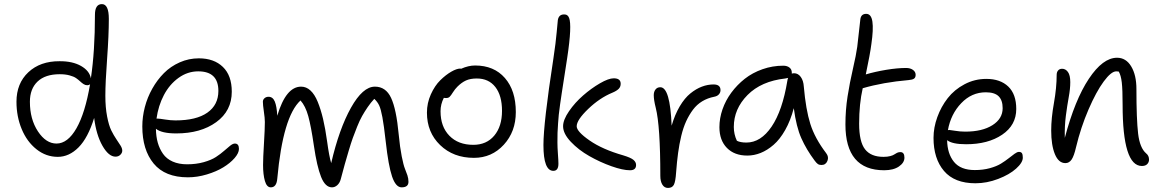

<svg xmlns="http://www.w3.org/2000/svg" viewBox="-20 -842 5710 944"><path d="M264.2 -70.8Q206.1 -70.8 159.2 -108.2Q112.3 -145.5 86.7 -207.3Q61 -269 61 -341.8Q61 -432.1 119.4 -486.8Q177.7 -541.5 272.9 -541Q336.4 -541.5 378.2 -517.8Q419.9 -494.1 426.8 -457Q446.8 -590.3 446.8 -769Q446.8 -821.8 481 -821.8Q515.1 -821.8 515.1 -749Q515.1 -669.9 506.6 -553Q498 -436 498 -371.1Q498 -314 506.6 -269.5Q515.1 -225.1 527.3 -200.4Q539.6 -175.8 551.8 -158Q564 -140.1 572.5 -126.5Q581.1 -112.8 581.1 -101.1Q581.1 -90.3 571.8 -81.1Q562.5 -71.8 547.9 -71.8Q514.2 -71.8 483.6 -125.5Q453.1 -179.2 442.9 -262.2Q412.6 -164.1 366.2 -117.4Q319.8 -70.8 264.2 -70.8ZM127 -341.8Q127 -255.9 166.5 -196Q206.1 -136.2 257.8 -136.2Q313 -136.2 356 -211.4Q398.9 -286.6 422.9 -428.2Q417.5 -422.9 409.2 -422.9Q399.4 -422.9 390.9 -428.5Q382.3 -434.1 373.8 -442.1Q365.2 -450.2 354 -458Q342.8 -465.8 322 -471.4Q301.3 -477.1 273.9 -477.1Q202.6 -477.1 164.8 -441.2Q127 -405.3 127 -341.8Z M903.8 29.8Q791.5 29.8 735.6 -37.8Q679.7 -105.5 679.7 -220.2Q679.7 -267.6 692.1 -315.4Q704.6 -363.3 728.8 -406.2Q752.9 -449.2 785.9 -482.4Q818.8 -515.6 863.5 -535.4Q908.2 -555.2 957.5 -555.2Q1032.2 -555.2 1075.9 -512.9Q1119.6 -470.7 1119.6 -391.1Q1119.6 -296.9 1043.2 -241.5Q966.8 -186 846.7 -186Q774.4 -186 746.6 -209Q747.1 -171.4 755.6 -140.9Q764.2 -110.4 781.5 -85.7Q798.8 -61 829.1 -47.6Q859.4 -34.2 899.9 -34.2Q944.3 -34.2 981.7 -44.7Q1019 -55.2 1041.7 -70.1Q1064.5 -85 1081.5 -100.1Q1098.6 -115.2 1111.8 -125.7Q1125 -136.2 1134.8 -136.2Q1154.8 -136.2 1154.8 -109.9Q1154.8 -89.4 1133.3 -64.7Q1111.8 -40 1077.9 -19.3Q1043.9 1.5 997.1 15.6Q950.2 29.8 903.8 29.8ZM756.8 -258.8Q764.2 -258.8 791.5 -254.4Q818.8 -250 842.8 -250Q945.3 -250 999.5 -288.1Q1053.7 -326.2 1053.7 -395Q1053.7 -491.2 954.6 -491.2Q902.3 -491.2 857.9 -459.2Q813.5 -427.2 785.9 -374.8Q758.3 -322.3 749.5 -258.8Z M1311.5 79.1Q1291.5 79.1 1282.5 47.9Q1273.4 16.6 1273.4 -30.8Q1273.4 -64.5 1277.8 -136.2Q1282.2 -208 1282.2 -242.2Q1282.2 -261.2 1277.3 -293.7Q1272.5 -326.2 1272.5 -341.8Q1272.5 -352.1 1280.5 -359.1Q1288.6 -366.2 1300.3 -366.2Q1321.3 -366.2 1331.1 -342.8Q1340.8 -319.3 1343.3 -272.9Q1385.7 -416 1460.4 -416Q1485.8 -416 1506.3 -397.2Q1526.9 -378.4 1542 -341.6Q1557.1 -304.7 1568.4 -257.3Q1579.6 -210 1588.4 -146Q1598.1 -74.2 1608.4 -40Q1647.5 -208.5 1705.6 -312.3Q1763.7 -416 1823.2 -416Q1877 -416 1902.8 -360.8Q1928.7 -305.7 1940.4 -180.2Q1946.3 -117.7 1955.1 -73.5Q1963.9 -29.3 1970.9 -12.5Q1978 4.4 1983.2 20.3Q1988.3 36.1 1988.3 51.8Q1988.3 79.1 1954.6 79.1Q1925.8 79.1 1907.7 25.9Q1889.6 -27.3 1876.5 -146Q1867.7 -225.1 1860.1 -265.6Q1852.5 -306.2 1844.2 -323.7Q1835.9 -341.3 1820.3 -356Q1803.2 -337.9 1787.8 -315.4Q1772.5 -293 1760.5 -271.7Q1748.5 -250.5 1735.8 -218.8Q1723.1 -187 1714.6 -163.6Q1706.1 -140.1 1694.1 -99.6Q1682.1 -59.1 1675 -33.9Q1668 -8.8 1655.3 39.1Q1650.4 57.6 1638.4 68.4Q1626.5 79.1 1612.3 79.1Q1579.1 79.1 1558.6 27.6Q1538.1 -23.9 1523.4 -125Q1509.3 -221.7 1495.6 -271.2Q1481.9 -320.8 1457.5 -348.1Q1371.1 -269 1343.3 36.1Q1339.8 79.1 1311.5 79.1Z M2310.1 -65.9Q2209 -65.9 2144 -128.7Q2079.1 -191.4 2079.1 -288.1Q2079.1 -335.4 2098.4 -378.2Q2117.7 -420.9 2144.8 -447.5Q2171.9 -474.1 2198.7 -489.5Q2225.6 -504.9 2243.2 -504.9Q2246.1 -504.9 2247.1 -503.9Q2283.2 -520 2315.9 -520Q2408.7 -520 2462.4 -458.5Q2516.1 -397 2516.1 -291Q2516.1 -194.8 2457 -130.4Q2397.9 -65.9 2310.1 -65.9ZM2146 -294.9Q2146 -219.2 2189.5 -174.6Q2232.9 -129.9 2307.1 -129.9Q2372.1 -129.9 2410.2 -175.3Q2448.2 -220.7 2448.2 -296.9Q2448.2 -372.1 2415.5 -414.1Q2382.8 -456.1 2324.2 -456.1Q2292.5 -456.1 2271 -446.3Q2249.5 -436.5 2229 -416Q2216.8 -403.8 2207 -388.2Q2197.3 -372.6 2190.9 -366.2Q2184.6 -359.9 2172.9 -359.9Q2165 -359.9 2162.1 -360.8Q2146 -329.6 2146 -294.9Z M2700.7 -2Q2651.9 -2 2651.9 -128.9Q2651.9 -236.3 2700.7 -553.2Q2712.9 -633.8 2717 -683.1Q2721.2 -732.4 2722.7 -743.2Q2727.5 -772.5 2755.9 -771Q2771.5 -771 2778.3 -753.4Q2785.2 -735.8 2783.2 -687.7Q2781.2 -639.6 2768.6 -556.2Q2763.2 -521 2754.2 -463.1Q2745.1 -405.3 2742.2 -386Q2739.3 -366.7 2733.9 -329.6Q2728.5 -292.5 2727.3 -277.6Q2726.1 -262.7 2723.9 -236.1Q2721.7 -209.5 2721.2 -189Q2720.7 -168.5 2720.7 -141.1Q2720.7 -118.2 2723.1 -85.2Q2725.6 -52.2 2725.6 -37.1Q2725.6 -2 2700.7 -2ZM3077.6 -4.9Q3042 -4.9 2986.3 -24.7Q2930.7 -44.4 2877.7 -74.5Q2824.7 -104.5 2786.6 -144.8Q2748.5 -185.1 2748.5 -221.2Q2748.5 -252.9 2777.8 -295.4Q2807.1 -337.9 2847.2 -372.8Q2887.2 -407.7 2929.7 -432.4Q2972.2 -457 2997.6 -457Q3031.7 -457 3031.7 -430.2Q3031.7 -415 3021.7 -405Q3011.7 -395 2990.7 -386.2Q2928.2 -360.4 2871.8 -306.2Q2815.4 -252 2815.4 -221.2Q2815.4 -195.3 2878.7 -151.4Q2941.9 -107.4 3044.4 -78.1Q3081.5 -66.9 3094.5 -55.9Q3107.4 -44.9 3107.4 -30.8Q3107.4 -4.9 3077.6 -4.9Z M3264.2 82Q3246.6 82 3236.6 65.9Q3226.6 49.8 3226.6 22.9Q3226.6 -222.7 3204.1 -312Q3194.3 -350.6 3194.3 -374Q3194.3 -391.1 3202.9 -402.1Q3211.4 -413.1 3226.6 -413.1Q3274.9 -413.1 3282.2 -224.1Q3297.9 -278.3 3322 -319.1Q3346.2 -359.9 3374.3 -382.6Q3402.3 -405.3 3430.9 -416Q3459.5 -426.8 3488.3 -426.8Q3522.5 -426.8 3522.5 -398.9Q3522.5 -387.2 3514.6 -378.2Q3506.8 -369.1 3491.2 -366.2Q3459 -359.9 3432.6 -344Q3406.2 -328.1 3387.2 -302.7Q3368.2 -277.3 3353.8 -246.1Q3339.4 -214.8 3329.6 -174.1Q3319.8 -133.3 3314 -90.1Q3308.1 -46.9 3304.2 5.9Q3301.3 50.8 3293.2 66.4Q3285.2 82 3264.2 82Z M3654.3 -77.1Q3590.8 -77.1 3554 -114.7Q3517.1 -152.3 3517.1 -216.8Q3517.1 -260.3 3532.2 -304.2Q3547.4 -348.1 3575.7 -386.5Q3604 -424.8 3641.8 -454.6Q3679.7 -484.4 3729 -501.7Q3778.3 -519 3831.1 -519Q3849.6 -519 3861.3 -510Q3873 -501 3873 -484.9V-480Q3878.9 -481.9 3884.3 -481.9Q3903.8 -481.9 3917 -463.9Q3930.2 -445.8 3932.1 -416Q3941.9 -303.2 3964.1 -232.7Q3986.3 -162.1 4042 -88.9Q4056.2 -70.8 4048.1 -50.8Q4040 -30.8 4019 -30.8Q4007.8 -30.8 4001 -35.6Q3994.1 -40.5 3985.8 -51.8Q3944.8 -106.4 3919.9 -162.4Q3895 -218.3 3882.8 -310.1Q3866.7 -249 3840.6 -202.9Q3814.5 -156.7 3783.4 -129.9Q3752.4 -103 3720 -90.1Q3687.5 -77.1 3654.3 -77.1ZM3587.9 -217.8Q3587.9 -182.1 3603 -149.9Q3620.1 -141.1 3649.9 -141.1Q3720.7 -141.1 3773.9 -219.7Q3827.1 -298.3 3851.1 -444.8Q3853 -455.6 3855 -459Q3843.3 -456.1 3840.8 -456.1Q3722.7 -442.9 3655.3 -374.8Q3587.9 -306.6 3587.9 -217.8Z M4327.1 -4.9Q4136.7 -4.9 4136.7 -230Q4136.7 -300.8 4147.2 -367.9Q4157.7 -435.1 4173.6 -503.9Q4189.5 -572.8 4194.8 -611.8Q4199.2 -650.4 4204.3 -696Q4209.5 -741.7 4210 -747.1Q4213.4 -773.9 4238.8 -773.9Q4263.7 -773.9 4269.3 -735.8Q4274.9 -697.8 4264.2 -625Q4258.3 -578.1 4236.8 -476.1Q4282.7 -489.7 4337.6 -498.8Q4392.6 -507.8 4435.1 -507.8Q4455.6 -507.8 4468.8 -498.3Q4481.9 -488.8 4481.9 -474.1Q4481.9 -460.9 4473.9 -455.3Q4465.8 -449.7 4446.8 -448.2Q4322.3 -437.5 4221.7 -408.2Q4204.1 -331.5 4204.1 -233.9Q4204.1 -145 4233.2 -107.9Q4262.2 -70.8 4323.7 -70.8Q4343.3 -70.8 4356.9 -74.5Q4370.6 -78.1 4376.7 -82.5Q4382.8 -86.9 4390.4 -90.6Q4397.9 -94.2 4406.7 -94.2Q4426.8 -94.2 4426.8 -66.9Q4426.8 -42 4399.7 -23.4Q4372.6 -4.9 4327.1 -4.9Z M4775.9 59.1Q4672.9 59.1 4621.3 -1.5Q4569.8 -62 4569.8 -164.1Q4569.8 -214.8 4588.4 -266.1Q4606.9 -317.4 4639.6 -359.4Q4672.4 -401.4 4722.2 -427.7Q4772 -454.1 4829.6 -454.1Q4897.9 -454.1 4937.3 -416.5Q4976.6 -378.9 4976.6 -306.2Q4976.6 -226.6 4907.2 -179.7Q4837.9 -132.8 4730 -132.8Q4661.6 -132.8 4636.7 -152.8Q4637.7 -86.4 4670.4 -46.1Q4703.1 -5.9 4772.9 -5.9Q4813 -5.9 4846.7 -15.1Q4880.4 -24.4 4901.6 -37.6Q4922.9 -50.8 4939.2 -63.7Q4955.6 -76.7 4968.3 -85.9Q4981 -95.2 4989.7 -95.2Q5000.5 -95.2 5004.6 -88.6Q5008.8 -82 5008.8 -66.9Q5008.8 -42.5 4975.8 -12.9Q4942.9 16.6 4887.5 37.8Q4832 59.1 4775.9 59.1ZM4647 -203.1Q4651.4 -203.1 4675.8 -199Q4700.2 -194.8 4725.6 -194.8Q4809.6 -194.8 4859.6 -226.6Q4909.7 -258.3 4909.7 -310.1Q4909.7 -349.1 4889.9 -368.7Q4870.1 -388.2 4826.7 -388.2Q4757.3 -388.2 4706.1 -334.7Q4654.8 -281.2 4640.6 -202.1Z M5594.2 -25.9Q5499.5 -25.9 5499.5 -327.1Q5499.5 -401.9 5495.4 -437Q5491.2 -472.2 5480.5 -490.2Q5476.6 -491.2 5468.3 -491.2Q5443.4 -491.2 5406.5 -441.2Q5369.6 -391.1 5331.8 -303.5Q5293.9 -215.8 5270.5 -118.2Q5260.7 -75.2 5248.8 -57.6Q5236.8 -40 5218.3 -40Q5184.6 -40 5166.5 -84.2Q5148.4 -128.4 5148.4 -200.2Q5148.4 -260.7 5161.9 -335.9Q5175.3 -411.1 5175.3 -474.1Q5175.3 -487.3 5182.4 -495.6Q5189.5 -503.9 5202.1 -503.9Q5219.2 -503.9 5230.7 -488Q5242.2 -472.2 5242.2 -438Q5242.2 -405.3 5234.6 -364.3Q5227.1 -323.2 5220.5 -272.9Q5213.9 -222.7 5215.3 -164.1Q5264.6 -351.1 5333.5 -454.6Q5402.3 -558.1 5472.2 -558.1Q5516.1 -558.1 5541.7 -515.6Q5567.4 -473.1 5567.4 -403.8Q5567.4 -255.9 5575.7 -185.3Q5584 -114.7 5615.2 -87.9Q5629.4 -76.7 5629.4 -57.1Q5629.4 -44.4 5620.6 -35.2Q5611.8 -25.9 5594.2 -25.9Z"/></svg>

Font: Shantell Sans Irregular Bouncy
Style: Regular
Weight: 300
Designer: Stephen Nixon, Anya Danilova, Shantell Martin
Foundry: Arrow Type
Version: Version 1.006;[9816181b4]